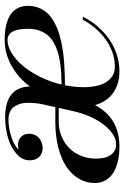

<svg xmlns="http://www.w3.org/2000/svg" viewBox="122 -632 520 803"><g transform="rotate(-90 381.5 -230.0)"><path d="M273.9 -258.1H335.4L345.9 -304.9Q349.9 -322.3 351.7 -338.3Q353.5 -354.2 353.6 -371.8Q353.8 -389.4 349.7 -403.6Q345.7 -417.7 338 -429.4Q330.3 -441.2 316.3 -447.6Q302.2 -454.1 283 -454.1Q248.3 -454.1 210.8 -442Q173.3 -429.9 158.9 -412.1Q187.5 -418.7 205.8 -405.6Q224.1 -392.6 224.1 -367.9Q224.1 -353.5 218.5 -342.2Q212.9 -330.8 203.9 -324.3Q194.8 -317.9 184.8 -314.5Q174.8 -311 165 -311Q141.8 -311 127.4 -325.4Q113 -339.8 113 -366Q113 -395.8 139.2 -419.6Q165.3 -443.4 206.1 -455.7Q246.8 -468 293 -468Q418.5 -468 421.9 -364.5Q459.2 -414.6 510.4 -442.3Q561.5 -470 616 -470Q641.4 -470 662.5 -466.8Q683.6 -463.6 701.7 -456.3Q719.7 -449 732.3 -437.7Q744.9 -426.5 752 -409.9Q759 -393.3 759 -372.1Q759 -348.4 751.2 -328.4Q743.4 -308.3 730.7 -293.8Q718 -279.3 698.5 -267.5Q679 -255.6 659.1 -247.9Q639.2 -240.2 613 -234.5Q586.9 -228.8 564.9 -225.7Q543 -222.7 515.5 -220.8Q488 -219 469.1 -218.5Q450.2 -218 426.8 -218Q418.9 -177.5 418.9 -139.9Q418.9 -101.8 427.6 -73Q436.3 -44.2 455.8 -26.6Q475.3 -9 503.9 -9Q535.4 -9 565.7 -19.8Q595.9 -30.5 620.8 -49.2Q645.8 -67.9 666 -91.7Q686.3 -115.5 700.9 -143.1H714.1Q701.9 -119.1 685.9 -97.5Q669.9 -75.9 648.2 -56Q626.5 -36.1 601.8 -21.6Q577.1 -7.1 546.6 1.5Q516.1 10 483.9 10Q433.6 10 396.2 -15.4Q358.9 -40.8 343.8 -92Q290.8 10 169.9 10Q145.5 10 123.7 6.5Q101.8 2.9 82.3 -5Q62.7 -12.9 48.7 -24.7Q34.7 -36.4 26.4 -54Q18.1 -71.5 18.1 -93Q18.1 -128.2 35.4 -158.4Q52.7 -188.7 85 -210.8Q117.2 -232.9 165.8 -245.5Q214.4 -258.1 273.9 -258.1ZM663.1 -372.1Q663.1 -458 616 -458Q589.4 -458 560.7 -440.2Q532 -422.4 507 -392.2Q481.9 -362.1 461.3 -320.1Q440.7 -278.1 429.9 -231.9Q455.8 -232.2 476.3 -233.4Q496.8 -234.6 522.1 -238.3Q547.4 -241.9 566.4 -247.9Q585.4 -253.9 604.4 -264.5Q623.3 -275.1 635.6 -289.4Q647.9 -303.7 655.5 -324.8Q663.1 -345.9 663.1 -372.1ZM179.9 -3.9Q207.8 -3.9 235.8 -27.7Q263.9 -51.5 285.5 -91.9Q307.1 -132.3 318.1 -180.9L332.3 -243.9H273.9Q241.9 -243.9 213.6 -232.3Q185.3 -220.7 164.7 -200.4Q144 -180.2 132.1 -151Q120.1 -121.8 120.1 -87.9Q120.1 -46.6 136.4 -25.3Q152.6 -3.9 179.9 -3.9Z"/></g></svg>

Font: Bodoni* 16
Style: Italic
Weight: 400
Italic angle: -13°
Version: Version 2.000